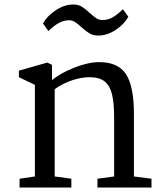

<svg xmlns="http://www.w3.org/2000/svg" viewBox="-20 -833 723 853"><path d="M64 0ZM135 -49V-456L64 -490V-519L190 -555L211 -545V-477Q248 -508 310 -532.5Q372 -557 421 -557Q505 -557 540 -503Q575 -449 575 -326V-49L653 -39V0H413V-39L487 -49V-312Q487 -376 477.5 -414.5Q468 -453 444.5 -471.5Q421 -490 377 -490Q342 -490 301 -476.5Q260 -463 223 -437V-49L297 -39V0H67V-39ZM305 -813Q328 -813 343.5 -803.5Q359 -794 379 -775Q397 -759 408.5 -751.5Q420 -744 435 -744Q461 -744 483 -757.5Q505 -771 526 -792L550 -759Q531 -724 493 -699.5Q455 -675 417 -675Q394 -675 378 -684.5Q362 -694 342 -712Q325 -728 313 -735.5Q301 -743 286 -743Q243 -743 195 -695L171 -729Q190 -763 228.5 -788Q267 -813 305 -813Z"/></svg>

Font: Grenzecho Serif
Style: Serif-Regular
Weight: 400
Designer: Dan Reynolds
Foundry: Dan Reynolds
Version: Version 1.001; ttfautohint (v1.1) -l 5 -r 5 -G 72 -x 0 -D la